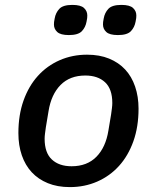

<svg xmlns="http://www.w3.org/2000/svg" viewBox="-20 -751 640 783"><path d="M261 -608Q227 -608 213.5 -620.5Q200 -633 200 -651Q200 -656 200.5 -661.5Q201 -667 203 -676Q207 -699 222 -715Q237 -731 275 -731Q309 -731 322.5 -718.5Q336 -706 336 -688Q336 -683 335.5 -677.5Q335 -672 333 -663Q329 -640 314 -624Q299 -608 261 -608ZM461 -608Q427 -608 413.5 -620.5Q400 -633 400 -651Q400 -656 400.5 -661.5Q401 -667 403 -676Q407 -699 422 -715Q437 -731 475 -731Q509 -731 522.5 -718.5Q536 -706 536 -688Q536 -683 535.5 -677.5Q535 -672 533 -663Q529 -640 514 -624Q499 -608 461 -608ZM265 12Q214 12 175 -4Q136 -20 109.5 -48.5Q83 -77 69 -117.5Q55 -158 55 -208Q55 -282 76 -341Q97 -400 134.5 -441.5Q172 -483 223.5 -505.5Q275 -528 335 -528Q386 -528 425 -512Q464 -496 490.5 -467.5Q517 -439 531 -398Q545 -357 545 -308Q545 -234 524 -175Q503 -116 465.5 -74.5Q428 -33 376.5 -10.5Q325 12 265 12ZM272 -73Q335 -73 373 -111.5Q411 -150 422 -218L433 -284Q435 -298 436.5 -310Q438 -322 438 -331Q438 -388 408.5 -415.5Q379 -443 328 -443Q265 -443 227 -404.5Q189 -366 178 -298L167 -232Q165 -218 163.5 -206Q162 -194 162 -185Q162 -128 191.5 -100.5Q221 -73 272 -73Z"/></svg>

Font: IBM Plex Mono Medium
Style: Italic
Weight: 500
Italic angle: -9°
Monospace: yes
Designer: Mike Abbink, Paul van der Laan, Pieter van Rosmalen
Foundry: Bold Monday
Version: Version 2.3